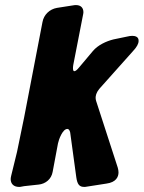

<svg xmlns="http://www.w3.org/2000/svg" viewBox="-20 -742 565 755"><path d="M503 -541C518 -557 525 -570 525 -581C525 -586 525 -601 500 -601C494 -601 487 -600 479 -598L426 -587C398 -580 365 -565 345 -541L292 -478C283 -467 277 -462 272 -462C269 -462 267 -466 267 -473C267 -476 267 -481 268 -486L306 -681C307 -686 308 -690 308 -694C308 -711 298 -722 279 -722C276 -722 272 -722 268 -721L204 -711C175 -706 152 -684 147 -655L75 -281L47 -145L24 -51C23 -46 22 -42 22 -38C22 -19 34 -7 55 -7C58 -7 61 -7 64 -8L75 -10L130 -16H131C160 -19 182 -38 187 -66L208 -178C211 -193 226 -235 245 -235C250 -235 254 -230 256 -221L280 -45C284 -17 292 -7 311 -7C314 -7 318 -7 321 -8L398 -20C437 -25 446 -47 446 -64C446 -70 445 -76 443 -83L358 -345C357 -349 356 -353 356 -357C356 -365 358 -377 370 -392Z"/></svg>

Font: Bangerz
Style: Bold
Weight: 700
Designer: vernon adams
Foundry: Vernon Adams
Version: Version 2.10;December 28, 2023;FontCreator 13.0.0.2683 64-bi